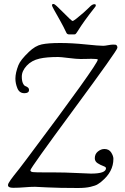

<svg xmlns="http://www.w3.org/2000/svg" viewBox="-20 -930 627 960"><path d="M240 -904Q240 -910 247 -910H249Q255 -910 296.5 -867.5Q338 -825 343 -825Q350 -825 397 -866Q406 -874 416.5 -884Q427 -894 431.5 -898.5Q436 -903 441.5 -906Q447 -909 452 -909Q459 -909 459 -904Q459 -900 457 -897Q441 -877 427.5 -859Q414 -841 405 -828.5Q396 -816 388.5 -805Q381 -794 377 -787.5Q373 -781 369 -775Q365 -769 363 -766Q361 -763 359 -761Q357 -759 355.5 -758.5Q354 -758 351 -758H325Q315 -758 311 -768Q298 -796 279.5 -829Q261 -862 250.5 -880.5Q240 -899 240 -904ZM20 -4Q20 -9 23 -14.5Q26 -20 33.5 -31Q41 -42 50 -53Q59 -64 77 -87Q95 -110 112 -133Q469 -609 469 -632Q469 -636 436 -636Q430 -636 415 -635.5Q400 -635 383 -635Q363 -635 323 -640Q283 -645 271 -645Q213 -645 178 -637Q138 -628 113.5 -601.5Q89 -575 89 -547Q89 -526 94.5 -514Q100 -502 107 -499.5Q114 -497 119.5 -492.5Q125 -488 125 -480Q125 -464 102 -464Q77 -464 67 -488.5Q57 -513 57 -537Q57 -566 72 -604Q82 -630 125 -671Q156 -701 188.5 -708Q221 -715 281 -715Q339 -715 407 -708Q475 -701 496 -701Q504 -701 520 -704Q536 -707 545 -707Q553 -707 557 -706.5Q561 -706 564 -702.5Q567 -699 567 -691Q567 -679 349.5 -384Q132 -89 132 -79Q132 -71 144.5 -69.5Q157 -68 205 -68H248Q304 -68 362.5 -65Q421 -62 435 -62Q510 -62 510 -89Q510 -95 496 -100Q482 -105 468 -114Q454 -123 454 -139Q454 -160 469.5 -172.5Q485 -185 502 -185Q525 -185 536 -167.5Q547 -150 547 -136Q547 -71 488 -23L485 -20Q482 -18 478.5 -15.5Q475 -13 469 -9Q463 -5 454 -2Q445 1 433 4Q421 7 405 8.5Q389 10 370 10Q276 10 216.5 7Q157 4 155 4Q132 4 103 6.5Q74 9 46 9Q20 9 20 -4Z"/></svg>

Font: OFL Sorts Mill Goudy TT
Style: Italic
Weight: 500
Italic angle: -6°
Version: Version 003.000